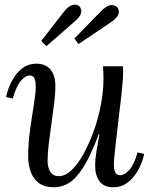

<svg xmlns="http://www.w3.org/2000/svg" viewBox="-20 -780 633 811"><path d="M208 11Q168 11 144 -7Q120 -25 109.5 -55Q99 -85 99 -119Q99 -175 107 -232Q115 -289 123 -337.5Q131 -386 131 -414Q131 -433 126.5 -447Q122 -461 104 -461Q88 -461 68.5 -439Q49 -417 34 -364L6 -370Q9 -388 18 -411.5Q27 -435 42.5 -458Q58 -481 80.5 -496Q103 -511 133 -511Q173 -511 193.5 -486Q214 -461 214 -414Q214 -386 209 -345Q204 -304 197.5 -259.5Q191 -215 186 -173Q181 -131 181 -99Q181 -88 184.5 -73Q188 -58 198.5 -47Q209 -36 228 -36Q256 -36 283 -62Q310 -88 334 -132Q358 -176 377 -229.5Q396 -283 406.5 -339.5Q417 -396 417 -447Q417 -462 416.5 -474.5Q416 -487 415 -500H499Q500 -493 500 -487.5Q500 -482 500 -474Q500 -457 498 -433.5Q496 -410 492 -371.5Q488 -333 480 -270Q473 -212 469.5 -179Q466 -146 464 -129.5Q462 -113 461.5 -104Q461 -95 461 -84Q461 -66 466.5 -53Q472 -40 488 -40Q505 -40 525.5 -61.5Q546 -83 561 -136L589 -130Q586 -112 576.5 -88.5Q567 -65 551 -42Q535 -19 512 -4Q489 11 459 11Q419 11 400.5 -14Q382 -39 382 -79Q382 -108 387.5 -142Q393 -176 400 -213H397Q363 -122 332 -73.5Q301 -25 271 -7Q241 11 208 11ZM312 -594 294 -617 404 -730Q432 -759 451 -758.5Q470 -758 477 -747Q482 -739 482 -729.5Q482 -720 474 -709Q466 -698 447 -685ZM176 -585 154 -607 249 -729Q266 -751 280 -756.5Q294 -762 303.5 -759.5Q313 -757 316 -753Q320 -748 322.5 -739.5Q325 -731 320 -718.5Q315 -706 294 -688Z"/></svg>

Font: Lora
Style: Italic
Weight: 400
Italic angle: -3°
Designer: Olga Karpushina, Alexei Vanyashin (Cyrillic)
Foundry: Cyreal
Version: Version 3.008